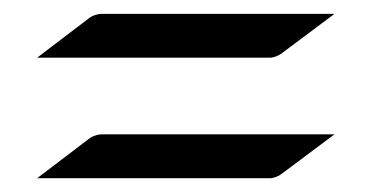

<svg xmlns="http://www.w3.org/2000/svg" viewBox="-20 -360 560 280"><path d="M34.2 -275.9H374C378.9 -275.9 386.2 -278.8 390.1 -281.7L467.8 -339.8H127.9C124 -339.8 116.2 -337.9 111.8 -335ZM34.2 -100.1H374C378.9 -100.1 386.2 -103 390.1 -106L467.8 -164.1H127.9C124 -164.1 116.2 -162.1 111.8 -159.2Z"/></svg>

Font: Pierce
Style: Roman
Weight: 500
Version: Version 0.2.0